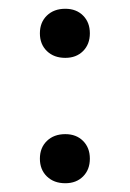

<svg xmlns="http://www.w3.org/2000/svg" viewBox="-20 -412 296 438"><path d="M129 -280Q103 -280 87 -295.5Q71 -311 71 -336Q71 -361 87 -376.5Q103 -392 129 -392Q154 -392 169.5 -376.5Q185 -361 185 -336Q185 -311 169.5 -295.5Q154 -280 129 -280ZM129 6Q103 6 87 -9.5Q71 -25 71 -50Q71 -75 87 -90.5Q103 -106 129 -106Q154 -106 169.5 -90.5Q185 -75 185 -50Q185 -25 169.5 -9.5Q154 6 129 6Z"/></svg>

Font: EauTestInfant Medium
Style: Regular
Weight: 500
Designer: Christian Thalmann (Catharsis Fonts)
Version: Version 0.001;PS 000.001;hotconv 1.0.88;makeotf.lib2.5.64775